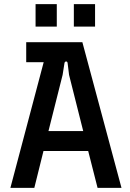

<svg xmlns="http://www.w3.org/2000/svg" viewBox="-20 -903 626 923"><path d="M30 0H145L189 -177H404L449 0H564L376 -700H106V-604H190ZM335 -775H437V-883H335ZM151 -775H253V-883H151ZM213 -273 281 -543 290 -600C292 -610 304 -610 305 -600L312 -543L380 -273Z"/></svg>

Font: Finlandica Medium
Style: Regular
Weight: 500
Designer: Niklas Ekholm, Juho Hiilivirta, Jaakko Suomalainen
Foundry: Helsinki Type Studio
Version: Version 2.000;Glyphs 3.2 (3202)